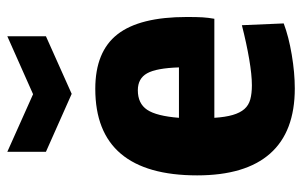

<svg xmlns="http://www.w3.org/2000/svg" viewBox="-174 -662 844 537"><g transform="rotate(-90 248.5 -393.0)"><path d="M93 -795 254 -723 416 -795V-687L255 -615L93 -687ZM270 9Q149 9 88 -60Q27 -129 27 -264Q27 -406 87.5 -477.5Q148 -549 269 -549Q373 -549 421.5 -487Q470 -425 470 -293Q470 -264 469 -248.5Q468 -233 465 -216H188Q190 -185 196 -164.5Q202 -144 212.5 -132Q223 -120 239.5 -115.5Q256 -111 279 -111Q308 -111 352 -118.5Q396 -126 447 -139L452 -22Q415 -8 364.5 0.5Q314 9 270 9ZM265 -430Q228 -430 210.5 -404Q193 -378 188 -315H329Q327 -378 312.5 -404Q298 -430 265 -430Z"/></g></svg>

Font: Encode Sans Compressed
Style: ExtraBold
Weight: 800
Designer: Pablo Impallari, Andres Torresi
Foundry: Pablo Impallari, Andres Torresi
Version: Version 1.000; ttfautohint (v1.00) -l 8 -r 50 -G 200 -x 14 -